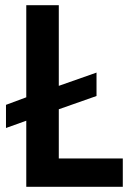

<svg xmlns="http://www.w3.org/2000/svg" viewBox="-20 -718 521 738"><path d="M452 0H81V-254L3 -226V-315L81 -344V-698H206V-388L351 -439V-349L206 -298V-109H452Z"/></svg>

Font: IBM Plex Sans Cond SmBld
Style: Regular
Weight: 600
Width: 3
Designer: Mike Abbink, Paul van der Laan, Pieter van Rosmalen
Foundry: Bold Monday
Version: Version 1.3